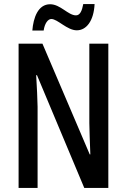

<svg xmlns="http://www.w3.org/2000/svg" viewBox="-20 -1023 627 950"><path d="M140 -872H196C201 -907 217 -929 234 -929C265 -929 312 -873 360 -873C407 -873 444 -919 448 -1003H392C386 -970 376 -947 356 -947C317 -947 279 -1002 228 -1002C168 -1002 145 -935 140 -872ZM516 -93V-807H422V-414C423 -372 424 -328 427 -259H424L190 -807H72V-93H166V-495C165 -538 163 -585 159 -651H163L397 -93Z"/></svg>

Font: Noto Sans Kannada UI ExtraCondensed Medium
Style: Regular
Weight: 500
Width: 2
Designer: Jelle Bosma - Monotype Design Team
Foundry: Monotype Imaging Inc.
Version: Version 2.005